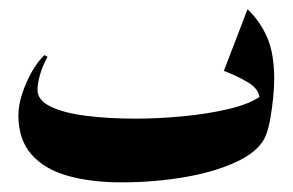

<svg xmlns="http://www.w3.org/2000/svg" viewBox="-20 -384 628 412"><path d="M82 -262.2Q71.3 -242.7 65.9 -223.9Q60.5 -205.1 60.5 -190.9Q60.5 -168.9 88.6 -155.3Q116.7 -141.6 164.8 -135.5Q212.9 -129.4 272 -129.4Q317.4 -129.4 370.8 -134.3Q424.3 -139.2 470.7 -150.1Q517.1 -161.1 541.5 -179.2L537.1 -170.9Q537.1 -192.4 512 -207.3Q486.8 -222.2 460.4 -231.9L511.2 -364.3Q538.1 -338.4 553.2 -304Q568.4 -269.5 568.4 -213.9Q568.4 -197.3 566.2 -174.6Q564 -151.9 560.1 -129.9Q556.2 -107.9 550.8 -94.2Q538.1 -61.5 491.7 -38.8Q445.3 -16.1 379.2 -4.4Q313 7.3 240.7 7.3Q175.3 7.3 125.2 -6.8Q75.2 -21 47.4 -52.7Q19.5 -84.5 19.5 -136.7Q19.5 -158.7 27.8 -183.6Q36.1 -208.5 48.8 -230.7Q61.5 -252.9 75.2 -265.6Z"/></svg>

Font: Lateef ExtraBold
Style: Regular
Weight: 800
Designer: SIL International
Foundry: SIL International
Version: Version 4.200